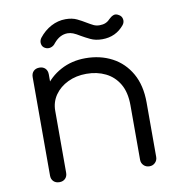

<svg xmlns="http://www.w3.org/2000/svg" viewBox="-83 -826 843 903"><g transform="rotate(-10 338.5 -375.0)"><path d="M559 0Q542 0 531 -11Q520 -22 520 -38V-298Q520 -360 496.5 -400Q473 -440 432.5 -460Q392 -480 341 -480Q292 -480 252.5 -461Q213 -442 190 -409Q167 -376 167 -334H112Q114 -397 146 -446.5Q178 -496 231 -524.5Q284 -553 349 -553Q420 -553 476 -523.5Q532 -494 564.5 -437Q597 -380 597 -298V-38Q597 -22 586 -11Q575 0 559 0ZM129 0Q111 0 100.5 -10.5Q90 -21 90 -38V-508Q90 -526 100.5 -536.5Q111 -547 129 -547Q146 -547 156.5 -536.5Q167 -526 167 -508V-38Q167 -21 156.5 -10.5Q146 0 129 0ZM444 -627Q412 -627 388 -638.5Q364 -650 347 -660Q326 -673 313 -678Q300 -683 287 -683Q269 -683 252.5 -674.5Q236 -666 221 -648Q212 -635 198 -631Q184 -627 171 -634Q158 -641 155.5 -655.5Q153 -670 162 -683Q187 -715 220 -732.5Q253 -750 289 -750Q321 -750 343.5 -739Q366 -728 382 -718Q402 -706 414.5 -700Q427 -694 443 -694Q459 -694 471 -699Q483 -704 492 -714Q503 -725 514.5 -729.5Q526 -734 539 -726Q553 -719 556 -704Q559 -689 549 -676Q509 -627 444 -627Z"/></g></svg>

Font: Comfortaa
Style: Regular
Weight: 400
Designer: Johan Aakerlund
Foundry: Johan Aakerlund
Version: Version 3.104; ttfautohint (v1.8.1.43-b0c9)